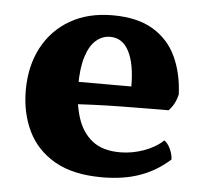

<svg xmlns="http://www.w3.org/2000/svg" viewBox="-41 -510 600 563"><g transform="rotate(5 258.5 -229.0)"><path d="M279 9Q193 9 139.1 -22.1Q85.2 -53.2 59.6 -106.5Q34 -159.8 34 -226Q34 -297.2 62.6 -351.5Q91.2 -405.8 144 -436.4Q196.8 -467 269.2 -467Q342 -467 388.1 -439.3Q434.2 -411.6 456.7 -363.4Q479.2 -315.2 482 -252.8Q475 -222.6 456.2 -203.8Q429.6 -203.8 393.2 -203.5Q356.8 -203.2 315.6 -202.7Q274.4 -202.2 232.4 -200.4Q190.4 -198.6 152.2 -196V-263.8H341.4Q341.4 -330.4 322.5 -366.9Q303.6 -403.4 267.4 -403.4Q244 -403.4 225.5 -387.4Q207 -371.4 196.5 -338Q186 -304.6 186 -253Q186 -201.6 199.1 -159.6Q212.2 -117.6 242.5 -93.1Q272.8 -68.6 324.8 -68.6Q359.6 -68.6 394 -80.7Q428.4 -92.8 451.6 -114.6Q461.4 -108.4 469 -92.8Q476.6 -77.2 477.4 -60.8Q439.2 -26 390.8 -8.5Q342.4 9 279 9Z"/></g></svg>

Font: Vollkorn
Style: Regular
Weight: 400
Designer: Friedrich Althausen
Foundry: Friedrich Althausen
Version: Version 4.104